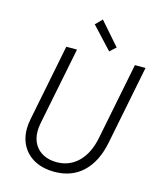

<svg xmlns="http://www.w3.org/2000/svg" viewBox="-135 -1024 933 1127"><g transform="rotate(15 332.0 -461.0)"><path d="M83 -194.3Q83 -221.7 88.9 -251.5L182.1 -719.7H247.1L152.8 -248Q147.5 -220.2 147.5 -198.7Q147.5 -151.9 167.2 -118.4Q187 -85 221.9 -67.6Q256.8 -50.3 301.3 -50.3Q379.4 -50.3 432.9 -103Q486.3 -155.8 505.4 -250L599.1 -719.7H663.6L567.9 -239.7Q544.4 -121.6 476.8 -56.9Q409.2 7.8 302.2 7.8Q237.3 7.8 187.5 -17.1Q137.7 -42 110.4 -87.9Q83 -133.8 83 -194.3ZM309.6 -890.1 348.1 -929.7 468.8 -792 432.1 -758.3Z"/></g></svg>

Font: Reddit Sans Chocolate Light
Style: Italic
Weight: 300
Italic angle: -11.25°
Designer: Stephen Hutchings
Version: Version 1.013